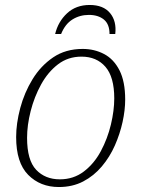

<svg xmlns="http://www.w3.org/2000/svg" viewBox="-20 -743 569 773"><path d="M217 10Q142 10 93.5 -39Q45 -88 45 -191Q45 -246 61.5 -308Q78 -370 111 -424Q144 -478 194 -512Q244 -546 313 -546Q360 -546 399 -525.5Q438 -505 461 -460Q484 -415 484 -342Q484 -300 473.5 -252Q463 -204 442.5 -157.5Q422 -111 390 -73Q358 -35 315 -12.5Q272 10 217 10ZM221 -21Q276 -21 317.5 -52.5Q359 -84 386 -134.5Q413 -185 426.5 -241.5Q440 -298 440 -347Q440 -433 404.5 -474Q369 -515 308 -515Q254 -515 213.5 -484Q173 -453 145.5 -403Q118 -353 103.5 -296Q89 -239 89 -188Q89 -98 125.5 -59.5Q162 -21 221 -21ZM202 -606Q214 -656 250 -689.5Q286 -723 341 -723Q396 -723 423 -690.5Q450 -658 444 -606H421Q421 -646 398 -664.5Q375 -683 338 -683Q301 -683 271.5 -664.5Q242 -646 226 -606Z"/></svg>

Font: Noto Serif ExtraLight
Style: Italic
Weight: 200
Italic angle: -12°
Designer: Monotype Design Team
Foundry: Monotype Imaging Inc.
Version: Version 2.014; ttfautohint (v1.8.4.7-5d5b)